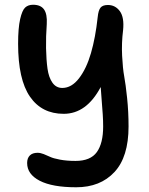

<svg xmlns="http://www.w3.org/2000/svg" viewBox="-20 -561 627 808"><path d="M300.8 227.1Q200.2 227.1 147.2 199.7Q94.2 172.4 94.2 125Q94.2 104.5 105.5 93.3Q116.7 82 138.2 82Q149.9 82 163.8 87.4Q177.7 92.8 190.9 99.1Q204.1 105.5 232.4 110.8Q260.7 116.2 297.9 116.2Q360.8 116.2 387.5 79.1Q414.1 42 414.1 -28.8Q414.1 -53.7 412.4 -79.3Q410.6 -105 408 -137.9Q405.3 -170.9 403.8 -194.8Q344.2 -82 248 -82Q155.8 -82 106 -154.3Q56.2 -226.6 56.2 -377Q56.2 -442.9 64.7 -480.2Q73.2 -517.6 85.9 -529.3Q98.6 -541 119.1 -541Q151.4 -541 165.3 -521.2Q179.2 -501.5 176.8 -460Q172.9 -406.7 173.8 -357.9Q174.8 -309.1 179.9 -272Q185.1 -234.9 200.7 -212.9Q216.3 -190.9 242.2 -190.9Q281.2 -190.9 312.5 -231.4Q343.8 -272 362.8 -337.4Q381.8 -402.8 391.1 -488.8Q394 -518.1 403.3 -529.1Q412.6 -540 434.1 -540Q465.3 -540 484.4 -513.9Q503.4 -487.8 498 -434.1Q491.2 -380.4 493.9 -326.4Q496.6 -272.5 502.7 -239.7Q508.8 -207 514.9 -148.9Q521 -90.8 521 -28.8Q521 99.6 461.4 163.3Q401.9 227.1 300.8 227.1Z"/></svg>

Font: Shantell Sans Bouncy
Style: Regular
Weight: 500
Designer: Stephen Nixon, Anya Danilova, Shantell Martin
Foundry: Arrow Type
Version: Version 1.006;[9816181b4]